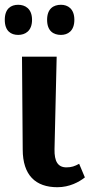

<svg xmlns="http://www.w3.org/2000/svg" viewBox="-27 -773 377 803"><path d="M228 -627C256 -627 284 -643 284 -690C284 -737 256 -753 228 -753C197 -753 170 -737 170 -690C170 -643 197 -627 228 -627ZM49 -627C78 -627 107 -643 107 -690C107 -737 78 -753 49 -753C19 -753 -7 -737 -7 -690C-7 -643 19 -627 49 -627ZM213 10C264 10 304 -12 328 -31L304 -88C286 -78 272 -73 251 -73C215 -73 200 -98 201 -149L210 -536H65L68 -148C68 -40 122 10 213 10Z"/></svg>

Font: Noto Serif Condensed
Style: Bold
Weight: 700
Width: 3
Designer: Monotype Design Team
Foundry: Monotype Imaging Inc.
Version: Version 2.015